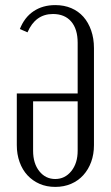

<svg xmlns="http://www.w3.org/2000/svg" viewBox="-20 -726 436 754"><path d="M285 -359V-558Q285 -612 259.5 -641.5Q234 -671 188 -671Q119 -671 88 -599L58 -612Q76 -658 112 -682Q148 -706 197 -706Q232 -706 260 -694Q288 -682 307.5 -660Q327 -638 338 -606.5Q349 -575 349 -537V-156Q349 -120 338 -90Q327 -60 307 -38Q287 -16 259 -4Q231 8 197 8Q163 8 135.5 -4Q108 -16 88 -37.5Q68 -59 57 -89.5Q46 -120 46 -156V-359ZM285 -328H110V-134Q110 -84 134.5 -53.5Q159 -23 197 -23Q235 -23 260 -54Q285 -85 285 -134Z"/></svg>

Font: Moniqa Paragraph
Style: Regular
Weight: 400
Designer: Rajesh Rajput
Foundry: Rajesh Rajput
Version: Version 1.000